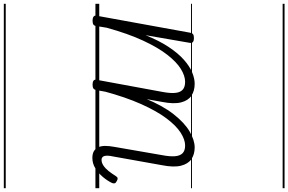

<svg xmlns="http://www.w3.org/2000/svg" viewBox="-272 -757 1508 1004"><g transform="rotate(90 482.0 -255.0)"><path d="M806 16Q784 16 770.5 8Q757 0 750 -15Q743 -30 743 -51Q743 -72 748 -99L791 -347Q799 -388 797 -415Q795 -442 781.5 -455.5Q768 -469 741 -469Q710 -469 673.5 -445.5Q637 -422 599 -371.5Q561 -321 524.5 -239.5Q488 -158 457 -43H434Q458 -170 495 -260.5Q532 -351 577 -408.5Q622 -466 667.5 -492.5Q713 -519 751 -519Q787 -519 812 -502Q837 -485 846.5 -447.5Q856 -410 844 -349L799 -97Q794 -75 794 -61Q794 -47 799.5 -39.5Q805 -32 816 -32Q831 -32 846 -42Q861 -52 874.5 -69Q888 -86 901 -107Q906 -115 912 -116Q918 -117 926 -112Q937 -107 938.5 -100.5Q940 -94 937 -87Q925 -62 905 -38.5Q885 -15 860 0.5Q835 16 806 16ZM87 15Q75 15 67.5 10Q60 5 62 -5L151 -495Q153 -506 159 -510.5Q165 -515 178 -515Q194 -515 200 -509.5Q206 -504 204 -493L164 -262Q193 -334 226 -383.5Q259 -433 293 -463Q327 -493 359 -506Q391 -519 418 -519Q455 -519 480.5 -502Q506 -485 515.5 -447.5Q525 -410 513 -349L451 -4Q449 6 442.5 10.5Q436 15 422 15Q409 15 402 10Q395 5 397 -5L460 -347Q468 -388 466 -415Q464 -442 450 -455.5Q436 -469 408 -469Q377 -469 341 -447Q305 -425 267 -376.5Q229 -328 192.5 -249.5Q156 -171 125 -59L116 -4Q115 6 108.5 10.5Q102 15 87 15ZM0 469H964V479H0ZM0 -20H964V0H0ZM0 -505H964V-500H0ZM0 -989H964V-979H0Z"/></g></svg>

Font: Playwrite DE VA Guides
Style: Regular
Weight: 400
Designer: Veronika Burian, José Scaglione
Foundry: TypeTogether
Version: Version 1.003